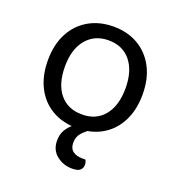

<svg xmlns="http://www.w3.org/2000/svg" viewBox="-123 -575 799 867"><g transform="rotate(20 276.5 -141.5)"><path d="M504 -231Q504 -157 476 -102Q448 -47 397 -17Q346 13 277 13Q208 13 156.5 -17Q105 -47 77 -102Q49 -157 49 -231Q49 -306 77.5 -360.5Q106 -415 157.5 -445Q209 -475 277 -475Q345 -475 396 -445Q447 -415 475.5 -360.5Q504 -306 504 -231ZM277 -409Q210 -409 170.5 -361.5Q131 -314 131 -231Q131 -147 169.5 -100Q208 -53 277 -53Q345 -53 383.5 -100.5Q422 -148 422 -231Q422 -314 383.5 -361.5Q345 -409 277 -409ZM284 -10 336 2Q315 16 299.5 34Q284 52 284 80Q284 107 301 120Q318 133 347 133H362Q365 139 366.5 145Q368 151 368 156Q368 172 357 182Q346 192 319 192Q276 192 244 166.5Q212 141 212 96Q212 66 224 45.5Q236 25 253 11Q270 -3 284 -10Z"/></g></svg>

Font: Baloo Bhaijaan 2
Style: Regular
Weight: 400
Designer: Sanskriti Dholi, Noopur Datye and Ek Type
Foundry: Ek Type
Version: Version 1.701